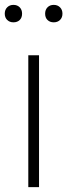

<svg xmlns="http://www.w3.org/2000/svg" viewBox="-46 -767 276 787"><path d="M70 0V-540.5H114V0ZM-26.5 -711Q-26.5 -727 -16.5 -737Q-6.5 -747 9 -747Q25 -747 34.8 -737Q44.5 -727 44.5 -711Q44.5 -694.5 34.8 -685Q25 -675.5 9 -675.5Q-6.5 -675.5 -16.5 -685.2Q-26.5 -695 -26.5 -711ZM139 -711Q139 -727 148.8 -737Q158.5 -747 174.5 -747Q190 -747 200 -737Q210 -727 210 -711Q210 -695 200 -685.2Q190 -675.5 174.5 -675.5Q158.5 -675.5 148.8 -685Q139 -694.5 139 -711Z"/></svg>

Font: Encode Sans Condensed ExLight
Style: Regular
Weight: 275
Width: 3
Designer: Multiple Designers
Foundry: Impallari Type
Version: Version 2.000